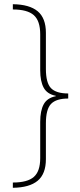

<svg xmlns="http://www.w3.org/2000/svg" viewBox="-20 -734 380 912"><path d="M41 133Q110 133 140.5 106.5Q171 80 171 17V-155Q171 -208 187.5 -238.5Q204 -269 245 -277V-279Q204 -287 187.5 -317.5Q171 -348 171 -400V-571Q171 -635 140.5 -662Q110 -689 41 -689V-714Q120 -713 159 -680.5Q198 -648 198 -578V-407Q198 -340 222.5 -315Q247 -290 304 -290V-266Q247 -266 222.5 -240.5Q198 -215 198 -148V22Q198 92 159 124.5Q120 157 41 158Z"/></svg>

Font: Noto Sans Myanmar SemiCondensed Thin
Style: Regular
Weight: 100
Width: 4
Designer: Monotype Design Team
Foundry: Monotype Imaging Inc.
Version: Version 2.107; ttfautohint (v1.8.4.7-5d5b)